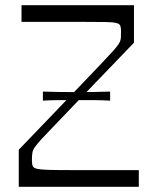

<svg xmlns="http://www.w3.org/2000/svg" viewBox="-20 -720 605 740"><path d="M145.3 -332.1V-367Q177.6 -366 209.7 -365.5Q241.9 -365 274 -365Q307 -365 339.7 -365.5Q372.4 -366 404.4 -367V-332.1Q372.1 -334.1 339.6 -334.1Q307 -334.1 274 -334.1Q241.9 -334.1 209.6 -334.1Q177.3 -334.1 145.3 -332.1ZM52.3 0V-142.9Q78.9 -170.9 118.5 -211.8Q158.1 -252.7 202.6 -299.3Q247 -345.9 289.5 -390.1Q332 -434.4 365.3 -469.4Q398.6 -504.4 414.4 -522.1Q435.6 -545.1 441.9 -558.6Q445.6 -566.6 446 -576.3Q446.4 -586 446.4 -601.7Q446.4 -614.1 443.4 -621.3Q440.3 -628.4 427.5 -631.5Q414.7 -634.6 386.4 -635.1Q358.1 -635.6 307.7 -635.6Q279.9 -635.6 255.8 -635.6Q231.7 -635.6 205.6 -635.6Q179.4 -635.6 145.4 -635.6Q111.4 -635.6 62.9 -635.6V-700H496.3V-555.4Q469.7 -527.4 430.1 -486.5Q390.6 -445.6 346.7 -399.9Q302.9 -354.1 260.9 -310.4Q218.9 -266.6 186.6 -232.9Q154.3 -199.3 139.4 -183.3Q122.6 -164.3 114.6 -153.4Q106.7 -142.6 104.9 -131.5Q103 -120.4 103 -101.9Q103 -87.6 106.2 -80Q109.4 -72.4 123.2 -69.3Q137 -66.2 167.4 -65.3Q197.7 -64.4 253 -64.4Q289.9 -64.4 325.1 -64.4Q360.3 -64.4 405.4 -64.4Q450.6 -64.4 515 -64.4V0Z"/></svg>

Font: Ojuju ExtraLight
Style: Regular
Weight: 200
Designer: Chisaokwu Joboson, Mirko Velimirovic
Foundry: Udi Foundry
Version: Version 1.000